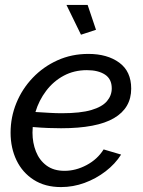

<svg xmlns="http://www.w3.org/2000/svg" viewBox="-20 -750 579 780"><path d="M228 10Q163 10 117 -19.5Q71 -49 47 -99Q23 -149 23 -211Q23 -274 46.5 -331.5Q70 -389 113 -434Q156 -479 213.5 -505Q271 -531 339 -531Q416 -531 464.5 -495.5Q513 -460 513 -390Q513 -311 443 -270Q373 -229 228 -229Q205 -229 176.5 -230Q148 -231 113 -234Q112 -222 112 -211Q112 -170 126 -134.5Q140 -99 169 -77.5Q198 -56 242 -56Q288 -56 332 -79.5Q376 -103 401 -143L472 -122Q448 -84 409 -54Q370 -24 323.5 -7Q277 10 228 10ZM333 -465Q281 -465 239 -442.5Q197 -420 167.5 -381Q138 -342 124 -295Q157 -293 182.5 -291.5Q208 -290 231 -290Q307 -290 351 -303Q395 -316 414.5 -339Q434 -362 434 -391Q434 -429 406.5 -447Q379 -465 333 -465ZM250 -730H336L370 -629L309 -609Z"/></svg>

Font: Raleway Medium
Style: Italic
Weight: 500
Italic angle: -12°
Designer: Matt McInerney, Pablo Impallari, Rodrigo Fuenzalida
Foundry: Matt McInerney, Pablo Impallari, Rodrigo Fuenzalida
Version: Version 4.026